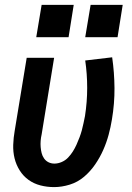

<svg xmlns="http://www.w3.org/2000/svg" viewBox="-20 -756 540 784"><path d="M201 8Q172 8 145 1Q118 -6 96.5 -21.5Q75 -37 60.5 -60Q46 -83 39.5 -109.5Q33 -136 34 -165Q35 -194 40 -222L89 -520H201L150 -207Q147 -194 146 -181Q145 -168 146 -155.5Q147 -143 150 -131Q153 -119 160 -109Q167 -99 178 -93.5Q189 -88 202 -88Q217 -88 232 -94.5Q247 -101 258 -112.5Q269 -124 277.5 -137.5Q286 -151 292.5 -165.5Q299 -180 304.5 -194.5Q310 -209 314 -223.5Q318 -238 321 -253Q324 -268 327 -282Q336 -340 336 -397Q336 -454 328 -509L438 -522Q447 -460 447.5 -396.5Q448 -333 437 -268Q432 -237 423.5 -205.5Q415 -174 401.5 -143.5Q388 -113 368.5 -84.5Q349 -56 323 -34Q297 -12 264.5 -2Q232 8 201 8ZM460 -604H328L350 -736H481ZM260 -604H128L150 -736H281Z"/></svg>

Font: Iosevka SS04
Style: Bold Italic
Weight: 700
Italic angle: -9°
Monospace: yes
Designer: Belleve Invis
Foundry: Belleve Invis
Version: Version 19.0.0; ttfautohint (v1.8.4)